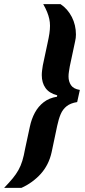

<svg xmlns="http://www.w3.org/2000/svg" viewBox="-82 -763 414 933"><path d="M-62 150Q-37 124 -20.5 104Q-4 84 7.5 63.5Q19 43 26.5 18.5Q34 -6 40 -40L63 -147Q71 -185 87.5 -215.5Q104 -246 130.5 -266.5Q157 -287 195 -293L196 -300Q157 -310 139 -335.5Q121 -361 121 -398Q121 -409 122.5 -420.5Q124 -432 126 -445L149 -553Q155 -580 158 -600Q161 -620 161 -638Q161 -655 157.5 -671Q154 -687 147 -704.5Q140 -722 128 -743H212Q229 -732 243 -716Q257 -700 267 -680.5Q277 -661 282 -639.5Q287 -618 287 -595Q287 -587 286 -578.5Q285 -570 283 -562L257 -440Q255 -427 253 -415Q251 -403 251 -391Q251 -367 263 -349Q275 -331 306 -326L293 -267Q261 -262 242 -247Q223 -232 213 -208.5Q203 -185 196 -152L169 -24Q162 8 148.5 34.5Q135 61 116 82Q97 103 73 120.5Q49 138 22 150Z"/></svg>

Font: Saira Condensed ExtraBold
Style: Italic
Weight: 800
Width: 3
Italic angle: -12°
Designer: Hector Gatti with collaboration of the Omnibus-Type team
Foundry: Omnibus-Type
Version: Version 1.101